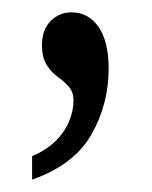

<svg xmlns="http://www.w3.org/2000/svg" viewBox="-20 -137 247 311"><path d="M32 116Q55 106 69.5 92Q84 78 91.5 60.5Q99 43 99 26Q99 12 91.5 3.5Q84 -5 73.5 -12.5Q63 -20 55.5 -32Q48 -44 48 -64Q48 -89 62 -103Q76 -117 96 -117Q123 -117 139.5 -93.5Q156 -70 156 -26Q156 32 128 81Q100 130 32 154Z"/></svg>

Font: Noto Serif ExtraCondensed
Style: Regular
Weight: 400
Width: 2
Designer: Monotype Design Team
Foundry: Monotype Imaging Inc.
Version: Version 2.013